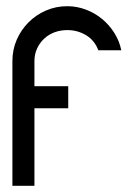

<svg xmlns="http://www.w3.org/2000/svg" viewBox="-20 -599 431 619"><path d="M197 -579Q228 -579 257 -568Q286 -557 309 -538Q332 -519 348.5 -493Q365 -467 371 -437H297Q285 -469 257.5 -485.5Q230 -502 197 -502Q175 -502 156 -495Q137 -488 122.5 -474.5Q108 -461 99.5 -442.5Q91 -424 91 -402V-321H200V-250H91V0H20V-402Q20 -439 34 -471Q48 -503 72 -527Q96 -551 128 -565Q160 -579 197 -579Z"/></svg>

Font: Googee
Style: Regular
Weight: 400
Designer: Peter Wiegel
Foundry: CATFonts Peter Wiegel
Version: 1.000